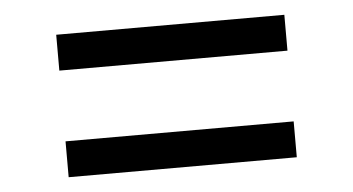

<svg xmlns="http://www.w3.org/2000/svg" viewBox="-33 -484 706 384"><g transform="rotate(-5 320.0 -292.0)"><path d="M91 -435H549V-363H91ZM91 -221H549V-149H91Z"/></g></svg>

Font: Telex
Style: Regular
Weight: 400
Designer: Andres Torresi
Foundry: Andres Torresi
Version: Version 1.100